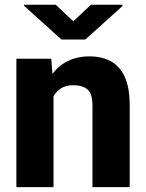

<svg xmlns="http://www.w3.org/2000/svg" viewBox="-20 -770 602 790"><path d="M280.8 -419.4Q252 -419.4 232.2 -407.2Q212.4 -395 200.2 -374V0H47.4V-528.3H190.9L195.8 -466.3Q252 -538.1 347.2 -538.1Q397 -538.1 434.3 -518.8Q471.7 -499.5 492.7 -455.1Q513.7 -410.6 513.7 -335V0H360.4V-335.4Q360.4 -385.3 339.6 -402.3Q318.8 -419.4 280.8 -419.4ZM209.5 -750.5 281.7 -682.1 354 -750.5H483.9V-745.1L331.1 -607.4H232.9L79.1 -746.1V-750.5Z"/></svg>

Font: Vazirmatn FD ExtraBold
Style: Regular
Weight: 800
Designer: Saber Rastikerdar
Foundry: Saber Rastikerdar
Version: Version 33.003